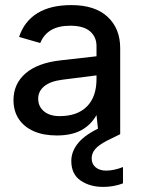

<svg xmlns="http://www.w3.org/2000/svg" viewBox="-20 -527 554 754"><path d="M33 -134Q33 -198 80.5 -239Q128 -280 218 -290L359 -306V-346Q359 -382 333.5 -404Q308 -426 256 -426Q210 -426 181 -409Q152 -392 138 -358L55 -382Q75 -443 126.5 -475Q178 -507 260 -507Q353 -507 402.5 -461Q452 -415 452 -338V0H367L359 -75Q336 -35 298 -15Q260 5 203 5Q150 5 112 -12Q74 -29 53.5 -60Q33 -91 33 -134ZM359 -217V-231L225 -214Q178 -208 154 -188.5Q130 -169 130 -139Q130 -109 152.5 -90Q175 -71 214 -71Q284 -71 321.5 -109Q359 -147 359 -217ZM260 105Q260 67 288 33.5Q316 0 380 -29L426 -50L452 0L399 26Q367 43 353.5 59Q340 75 340 95Q340 117 355.5 130Q371 143 397 143Q427 143 463 129V193Q427 207 385 207Q333 207 296.5 182Q260 157 260 105Z"/></svg>

Font: AF Albert Sans Medium
Style: Regular
Weight: 500
Designer: Andreas Rasmussen
Foundry: a.Foundry
Version: Version 1.300;Glyphs 3.2 (3231)